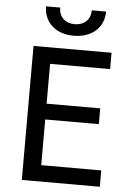

<svg xmlns="http://www.w3.org/2000/svg" viewBox="-62 -996 724 1042"><g transform="rotate(5 300.0 -475.0)"><path d="M309 -804C408 -804 473 -863 473 -950H395C395 -900 361 -867 308 -867C257 -867 223 -900 223 -950H146C146 -863 211 -804 309 -804ZM97 0H522V-89H195V-338H487V-424H195V-641H522V-730H97Z"/></g></svg>

Font: JetBrains Mono Medium
Style: Regular
Weight: 436
Monospace: yes
Designer: Philipp Nurullin, Konstantin Bulenkov
Foundry: JetBrains
Version: Version 2.305